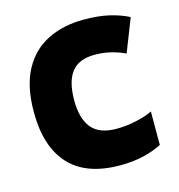

<svg xmlns="http://www.w3.org/2000/svg" viewBox="-90 -643 680 731"><g transform="rotate(-15 250.0 -278.0)"><path d="M296 8Q163 8 96.5 -64Q30 -136 30 -272Q30 -374 65 -438.5Q100 -503 162 -533.5Q224 -564 304 -564Q362 -564 404.5 -554Q447 -544 480 -527L429 -397Q404 -409 373.5 -416.5Q343 -424 310 -424Q247 -424 218.5 -387Q190 -350 190 -276Q190 -204 220.5 -167Q251 -130 318 -130Q356 -130 395.5 -138.5Q435 -147 461 -160V-28Q428 -11 387 -1.5Q346 8 296 8Z"/></g></svg>

Font: Noto Sans Mono ExtraCondensed Black
Style: Regular
Weight: 900
Width: 2
Designer: Monotype Design Team
Foundry: Monotype Imaging Inc.
Version: Version 2.014